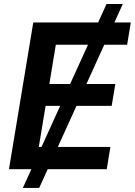

<svg xmlns="http://www.w3.org/2000/svg" viewBox="-20 -839 668 952"><path d="M93.3 92.8 508.3 -819.3H588.9L174.3 92.8ZM24.4 0 145 -727.5H628.4L610.4 -617.2H256.8L224.6 -422.4H551.8L533.7 -314H206.1L172.4 -110.4H527.3L509.3 0Z"/></svg>

Font: Inter 20pt SemiBold
Style: Italic
Weight: 600
Italic angle: -9.3988°
Version: Version 4.001;git-66647c0bb